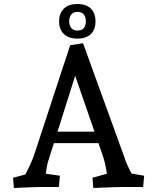

<svg xmlns="http://www.w3.org/2000/svg" viewBox="-20 -930 783 955"><path d="M45 -46 106 -62Q135 -117 150 -160L329 -705L393 -715L599 -147Q607 -119 634 -67L697 -56L692 0H593Q567 0 444 5L440 -46L512 -66Q503 -125 487 -168L470 -218H248L219 -126Q212 -103 208 -66L278 -56L273 0H185Q164 0 49 5ZM450 -275 354 -553 266 -275ZM274 -824Q274 -864 297.5 -887Q321 -910 365 -910Q409 -910 432 -887Q455 -864 455 -824Q455 -783 432 -760.5Q409 -738 365 -738Q321 -738 297.5 -761Q274 -784 274 -824ZM407 -824Q407 -845 397 -858Q387 -871 365 -871Q345 -871 334.5 -857.5Q324 -844 324 -824Q324 -804 334.5 -791Q345 -778 365 -778Q387 -778 397 -790.5Q407 -803 407 -824Z"/></svg>

Font: Andada Pro Medium
Style: Regular
Weight: 500
Designer: Carolina Giovagnoli
Foundry: Huerta Tipografica
Version: Version 3.005; ttfautohint (v1.8.4)